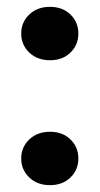

<svg xmlns="http://www.w3.org/2000/svg" viewBox="-20 -536 293 561"><path d="M126 5Q89 5 65.5 -17.5Q42 -40 42 -73Q42 -106 65.5 -128.5Q89 -151 126 -151Q163 -151 186 -128.5Q209 -106 209 -73Q209 -40 186 -17.5Q163 5 126 5ZM126 -360Q89 -360 65.5 -382.5Q42 -405 42 -438Q42 -471 65.5 -493.5Q89 -516 126 -516Q163 -516 186 -493.5Q209 -471 209 -438Q209 -405 186 -382.5Q163 -360 126 -360Z"/></svg>

Font: DM Sans 16pt
Style: Bold
Weight: 700
Version: Version 4.004;gftools[0.9.30]